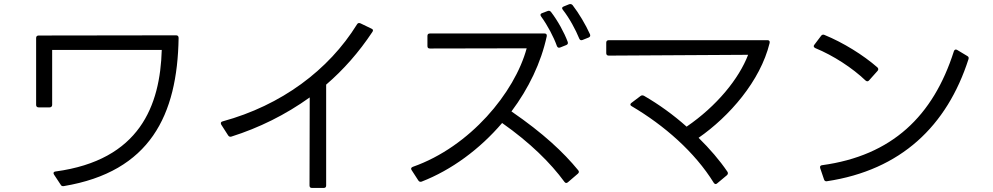

<svg xmlns="http://www.w3.org/2000/svg" viewBox="-20 -886 4895 946"><path d="M279 24C282 30 287 32 294 31C720 -40 854 -319 860 -699C860 -707 856 -712 848 -712L170 -711C163 -711 158 -707 158 -699V-369C158 -362 162 -357 170 -357H225C232 -357 237 -362 237 -369V-640H777C769 -366 669 -97 253 -41C244 -40 241 -34 246 -26Z M1104 -219C1108 -213 1113 -211 1120 -213C1256 -256 1386 -320 1506 -406L1505 28C1505 36 1509 40 1517 40H1575C1583 40 1587 36 1587 28V-469C1672 -542 1748 -628 1815 -729C1820 -736 1818 -742 1810 -745L1756 -771C1749 -774 1743 -773 1739 -766C1599 -540 1366 -367 1077 -288C1068 -286 1066 -280 1070 -272Z M2880 -701C2887 -704 2890 -709 2887 -717C2866 -764 2832 -821 2801 -861C2796 -866 2791 -867 2784 -865L2757 -854C2749 -851 2747 -845 2753 -838C2786 -796 2816 -740 2834 -696C2837 -689 2842 -686 2850 -689ZM2770 -664C2777 -667 2780 -672 2777 -680C2760 -726 2728 -784 2695 -827C2690 -833 2685 -834 2679 -832L2650 -821C2642 -818 2641 -812 2646 -805C2678 -761 2708 -704 2724 -659C2727 -652 2732 -649 2740 -652ZM2041 3C2045 9 2050 11 2057 9C2204 -48 2344 -151 2454 -280C2592 -183 2693 -83 2761 10C2766 17 2772 17 2778 12L2827 -30C2833 -35 2834 -41 2829 -47C2756 -136 2657 -229 2500 -337C2584 -449 2646 -577 2674 -708C2675 -717 2671 -721 2663 -721H2098C2090 -721 2086 -717 2086 -709V-659C2086 -651 2090 -647 2098 -647C2217 -647 2465 -648 2575 -648C2516 -430 2296 -163 2014 -64C2006 -61 2003 -55 2008 -48Z M3562 -23C3567 -28 3568 -34 3564 -40C3526 -96 3477 -153 3422 -207C3573 -312 3726 -486 3772 -674C3774 -683 3770 -688 3762 -688H2979C2971 -688 2967 -683 2967 -676V-624C2967 -617 2971 -612 2979 -612L3666 -616C3621 -498 3511 -363 3363 -262C3298 -320 3226 -372 3153 -414C3147 -417 3141 -417 3136 -413L3091 -379C3084 -374 3084 -367 3092 -363C3253 -268 3403 -137 3497 15C3502 22 3508 23 3514 17Z M4304 -537C4309 -543 4308 -549 4303 -554C4233 -615 4135 -676 4042 -714C4036 -717 4030 -715 4026 -710L3992 -665C3987 -659 3989 -653 3997 -649C4087 -612 4180 -551 4245 -489C4251 -484 4257 -484 4262 -490ZM4040 -2C4042 5 4047 8 4054 7C4419 -48 4646 -265 4752 -595C4754 -602 4752 -607 4746 -610L4696 -640C4689 -644 4683 -642 4680 -634C4578 -314 4375 -119 4030 -72C4022 -71 4019 -66 4021 -58Z"/></svg>

Font: LINE Seed JP_OTF Regular
Style: Regular
Weight: 400
Designer: LY Corporation & Fontrix & Fontworks
Version: Version 1.002